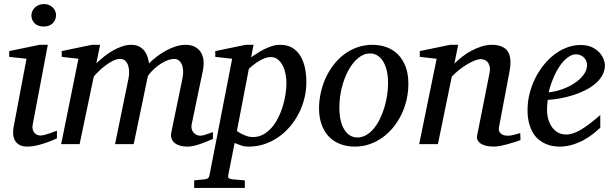

<svg xmlns="http://www.w3.org/2000/svg" viewBox="-20 -717 3046 955"><path d="M263.2 -28.8Q257.3 -26.4 241.7 -19.5Q226.1 -12.7 205.1 -5.6Q184.1 1.5 160.9 6.8Q137.7 12.2 117.2 12.2Q91.3 12.2 76.2 3.4Q61 -5.4 53.7 -19.5Q46.4 -33.7 45.4 -51.3Q44.4 -68.8 47.9 -85.9L111.8 -424.8L25.9 -434.1V-462.9L176.8 -494.1H217.8L142.1 -94.2Q140.1 -84 142.3 -74.7Q144.5 -65.4 149.7 -58.3Q154.8 -51.3 162.8 -47.1Q170.9 -43 181.2 -43Q189.9 -43 201.9 -46.1Q213.9 -49.3 225.8 -53.5Q237.8 -57.6 248 -61.5Q258.3 -65.4 263.2 -66.9ZM258.8 -641.1Q258.8 -629.9 254.6 -619.9Q250.5 -609.9 242.9 -602.1Q235.4 -594.2 224.1 -589.6Q212.9 -585 198.2 -585Q167.5 -585 151.9 -601.3Q136.2 -617.7 136.2 -641.1Q136.2 -650.9 140.4 -660.6Q144.5 -670.4 152.6 -678.5Q160.6 -686.5 172.4 -691.7Q184.1 -696.8 199.2 -696.8Q213.4 -696.8 224.4 -691.9Q235.4 -687 243.2 -679.2Q251 -671.4 254.9 -661.4Q258.8 -651.4 258.8 -641.1Z M1039.1 -25.9Q1026.4 -20.5 1010.5 -13.9Q994.6 -7.3 977.8 -1.5Q960.9 4.4 944.3 8.3Q927.7 12.2 913.1 12.2Q892.6 12.2 876.2 7.6Q859.9 2.9 848.9 -5.9Q837.9 -14.6 833.3 -27.8Q828.6 -41 832 -58.1L887.2 -325.2Q892.1 -350.1 890.6 -368.7Q889.2 -387.2 883.1 -399.4Q877 -411.6 867.9 -417.7Q858.9 -423.8 849.1 -423.8Q826.2 -423.8 804.4 -413.6Q782.7 -403.3 764.6 -389.4Q746.6 -375.5 733.4 -361.1Q720.2 -346.7 715.3 -337.9L645 0H552.2L619.1 -326.2Q622.6 -342.3 622.3 -359.6Q622.1 -377 617.4 -391.1Q612.8 -405.3 603 -414.6Q593.3 -423.8 577.1 -423.8Q559.6 -423.8 539.8 -413.6Q520 -403.3 501.7 -389.2Q483.4 -375 468.5 -360.1Q453.6 -345.2 446.3 -335.9L376 0H284.2L370.1 -424.8L287.1 -434.1V-462.9L437 -494.1H478L459 -401.9Q477.5 -419.4 498.5 -436.3Q519.5 -453.1 542 -465.8Q564.5 -478.5 587.4 -486.3Q610.4 -494.1 632.3 -494.1Q657.2 -494.1 673.6 -484.9Q689.9 -475.6 700 -461.7Q710 -447.8 714.6 -431.6Q719.2 -415.5 721.2 -401.9Q739.3 -419.9 761.2 -436.5Q783.2 -453.1 807.1 -466.1Q831.1 -479 855.7 -486.6Q880.4 -494.1 903.3 -494.1Q928.2 -494.1 947 -485.1Q965.8 -476.1 977.3 -459.5Q988.8 -442.9 991.9 -419.4Q995.1 -396 989.3 -367.2L933.1 -97.2Q930.7 -85 933.6 -75Q936.5 -64.9 942.6 -57.6Q948.7 -50.3 957.5 -46.1Q966.3 -42 976.1 -42Q988.3 -42 1004.4 -47.9Q1020.5 -53.7 1039.1 -60.1Z M1404.8 -305.2Q1404.8 -327.1 1400.1 -349.9Q1395.5 -372.6 1386 -391.1Q1376.5 -409.7 1361.8 -421.4Q1347.2 -433.1 1327.1 -433.1Q1309.1 -433.1 1291 -425Q1272.9 -417 1258.1 -407Q1243.2 -397 1232.4 -387.5Q1221.7 -377.9 1217.8 -375L1158.2 -64.9Q1162.6 -62.5 1170.7 -57.4Q1178.7 -52.2 1189.5 -47.4Q1200.2 -42.5 1212.4 -38.8Q1224.6 -35.2 1237.8 -35.2Q1265.1 -35.2 1288.1 -47.4Q1311 -59.6 1329.6 -80.3Q1348.1 -101.1 1362.3 -128.4Q1376.5 -155.8 1385.7 -185.8Q1395 -215.8 1399.9 -246.6Q1404.8 -277.3 1404.8 -305.2ZM1503.9 -309.1Q1503.9 -268.1 1494.1 -228.3Q1484.4 -188.5 1466.1 -152.8Q1447.8 -117.2 1421.9 -86.9Q1396 -56.6 1364.3 -34.7Q1332.5 -12.7 1295.4 -0.2Q1258.3 12.2 1217.8 12.2Q1195.3 12.2 1177.2 5.9Q1159.2 -0.5 1147 -5.9L1115.2 154.8Q1113.3 163.1 1117.4 168.2Q1121.6 173.3 1134.8 174.8L1197.8 180.2V217.8H945.8V180.2L998 174.8Q1019 173.3 1022 154.8L1134.8 -424.8L1050.8 -434.1V-462.9L1202.1 -494.1H1241.2L1229 -432.1Q1241.7 -440.4 1258.1 -451.2Q1274.4 -461.9 1293 -471.4Q1311.5 -481 1331.8 -487.5Q1352.1 -494.1 1373 -494.1Q1411.1 -494.1 1436.3 -477.8Q1461.4 -461.4 1476.3 -435.1Q1491.2 -408.7 1497.6 -375.5Q1503.9 -342.3 1503.9 -309.1Z M1910.2 -304.2Q1910.2 -339.8 1903.3 -367.2Q1896.5 -394.5 1884.8 -413.1Q1873 -431.6 1856.7 -441.4Q1840.3 -451.2 1821.3 -451.2Q1788.6 -451.2 1760.5 -427.5Q1732.4 -403.8 1711.9 -365.5Q1691.4 -327.1 1679.7 -279.1Q1668 -231 1668 -182.1Q1668 -145 1674.8 -117.2Q1681.6 -89.4 1693.8 -70.6Q1706.1 -51.8 1722.2 -42.5Q1738.3 -33.2 1757.3 -33.2Q1780.8 -33.2 1801.5 -45.2Q1822.3 -57.1 1839.1 -77.4Q1856 -97.7 1869.1 -124.5Q1882.3 -151.4 1891.6 -181.4Q1900.9 -211.4 1905.5 -243.2Q1910.2 -274.9 1910.2 -304.2ZM2011.2 -299.8Q2011.2 -259.3 2002.2 -220.5Q1993.2 -181.6 1976.3 -147Q1959.5 -112.3 1935.8 -83.3Q1912.1 -54.2 1882.6 -33Q1853 -11.7 1818.4 0.2Q1783.7 12.2 1745.1 12.2Q1704.1 12.2 1670.9 -1Q1637.7 -14.2 1614.7 -38.8Q1591.8 -63.5 1579.3 -98.4Q1566.9 -133.3 1566.9 -176.8Q1566.9 -217.3 1575.7 -256.6Q1584.5 -295.9 1600.8 -331.1Q1617.2 -366.2 1640.6 -396.2Q1664.1 -426.3 1693.6 -448Q1723.1 -469.7 1758.1 -481.9Q1793 -494.1 1832 -494.1Q1868.2 -494.1 1900.6 -482.9Q1933.1 -471.7 1957.8 -447.8Q1982.4 -423.8 1996.8 -387.2Q2011.2 -350.6 2011.2 -299.8Z M2568.8 -20Q2562.5 -17.6 2546.6 -12.5Q2530.8 -7.3 2511.2 -1.7Q2491.7 3.9 2471.2 8.1Q2450.7 12.2 2435.1 12.2Q2426.3 12.2 2410.9 10.5Q2395.5 8.8 2381.3 2.7Q2367.2 -3.4 2358.4 -15.1Q2349.6 -26.9 2354 -46.9L2415 -354Q2418.5 -374 2415.3 -387.2Q2412.1 -400.4 2405 -408.4Q2397.9 -416.5 2388.7 -419.7Q2379.4 -422.9 2371.1 -422.9Q2358.9 -422.9 2341.1 -415.8Q2323.2 -408.7 2303.5 -397Q2283.7 -385.3 2263.7 -369.4Q2243.7 -353.5 2227.1 -335.9L2158.2 0H2064.9L2151.9 -424.8L2067.9 -434.1V-462.9L2218.8 -494.1H2258.8L2240.2 -400.9Q2256.8 -417.5 2278.3 -434.3Q2299.8 -451.2 2324.2 -464.4Q2348.6 -477.5 2374.8 -485.8Q2400.9 -494.1 2425.8 -494.1Q2480.5 -494.1 2503.7 -463.9Q2526.9 -433.6 2515.1 -366.2L2461.9 -84Q2459.5 -69.8 2464.1 -61.5Q2468.8 -53.2 2476.3 -48.8Q2483.9 -44.4 2492.2 -43.2Q2500.5 -42 2504.9 -42Q2518.6 -42 2534.7 -45.9Q2550.8 -49.8 2567.9 -55.2Z M2899.9 -394Q2899.9 -403.8 2896 -413.3Q2892.1 -422.9 2885.3 -430.2Q2878.4 -437.5 2868.2 -442.1Q2857.9 -446.8 2845.7 -446.8Q2829.1 -446.8 2814 -438Q2798.8 -429.2 2784.9 -414.6Q2771 -399.9 2759 -380.9Q2747.1 -361.8 2737.5 -340.8Q2728 -319.8 2720.7 -298.3Q2713.4 -276.9 2709 -257.8Q2740.7 -260.7 2774.7 -272.5Q2808.6 -284.2 2836.4 -302.5Q2864.3 -320.8 2882.1 -344.2Q2899.9 -367.7 2899.9 -394ZM2988.8 -393.1Q2988.8 -365.7 2976.1 -342.8Q2963.4 -319.8 2941.7 -301.3Q2919.9 -282.7 2891.4 -268.3Q2862.8 -253.9 2831.3 -243.9Q2799.8 -233.9 2767.1 -227.8Q2734.4 -221.7 2704.6 -220.2Q2703.1 -210.4 2701.9 -196.8Q2700.7 -183.1 2700.7 -173.8Q2700.7 -146.5 2707.3 -123.5Q2713.9 -100.6 2726.3 -83.7Q2738.8 -66.9 2756.3 -57.4Q2773.9 -47.9 2795.9 -47.9Q2829.6 -47.9 2870.1 -72.3Q2910.6 -96.7 2965.8 -145V-82Q2951.7 -68.4 2931.2 -52Q2910.6 -35.6 2884.5 -21.2Q2858.4 -6.8 2827.6 2.7Q2796.9 12.2 2762.7 12.2Q2747.6 12.2 2729.7 9.3Q2711.9 6.3 2694.3 -1.2Q2676.8 -8.8 2660.4 -22Q2644 -35.2 2631.6 -55.4Q2619.1 -75.7 2611.6 -103.8Q2604 -131.8 2604 -169.9Q2604 -209.5 2613.5 -248.8Q2623 -288.1 2640.4 -324Q2657.7 -359.9 2682.1 -390.9Q2706.5 -421.9 2735.8 -444.6Q2765.1 -467.3 2798.6 -480.2Q2832 -493.2 2867.7 -493.2Q2902.3 -493.2 2925.5 -481.7Q2948.7 -470.2 2962.9 -454.1Q2977.1 -438 2982.9 -420.9Q2988.8 -403.8 2988.8 -393.1Z"/></svg>

Font: Charis SIL APac
Style: Italic
Weight: 400
Italic angle: -11°
Foundry: SIL International
Version: Version 5.000